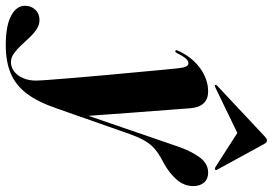

<svg xmlns="http://www.w3.org/2000/svg" viewBox="-295 -537 946 666"><g transform="rotate(90 178.0 -204.0)"><path d="M353 -347.5Q371 -398.5 392.5 -425.8Q414 -453 444 -453Q466 -453 478.2 -438.8Q490.5 -424.5 490.5 -401.5Q490.5 -369.5 467.5 -343.2Q444.5 -317 407 -297Q389.5 -288 375.8 -278.8Q362 -269.5 350.8 -257.2Q339.5 -245 329.8 -227Q320 -209 310.5 -182.5L221 72.5Q199.5 136 170.5 175Q141.5 214 100.2 231.5Q59 249 2 249Q-65.5 249 -100.2 230.5Q-135 212 -135 182.5Q-135 161 -121.2 146.5Q-107.5 132 -85.5 132Q-69 132 -54 141.8Q-39 151.5 -25 166.5Q-11 181.5 2.8 196.2Q16.5 211 30.8 221Q45 231 60 231Q74.5 231 86.5 224Q98.5 217 107 205Q115.5 193 120 177.5Q124.5 162 124.5 144Q124.5 134.5 122 99.2Q119.5 64 115.2 13.8Q111 -36.5 106 -92.2Q101 -148 96 -200.2Q91 -252.5 87.5 -291.8Q84 -331 82 -347Q80 -368 75.8 -376.2Q71.5 -384.5 64.5 -384.5Q56 -384.5 47.8 -375.2Q39.5 -366 29 -344.5Q27 -341.5 25.5 -340Q24 -338.5 22 -339Q20 -339.5 19.2 -341.5Q18.5 -343.5 20 -346.5Q34.5 -379.5 56.5 -403Q78.5 -426.5 105.8 -439.8Q133 -453 162 -453Q188.5 -453 203.2 -437.5Q218 -422 220.5 -391Q222 -375 224.2 -341.8Q226.5 -308.5 230 -265Q233.5 -221.5 236.8 -175.8Q240 -130 243 -89.8Q246 -49.5 248 -22.5L241 -21ZM350 -575.5H273L425 -478Q427.5 -477 429.5 -476.5Q431.5 -476 432.5 -477Q434.5 -478 434.8 -480.2Q435 -482.5 433.5 -484.5L343.5 -649Q341 -653 338.8 -655Q336.5 -657 332.5 -657Q328.5 -657 325.5 -655Q322.5 -653 318 -649L142.5 -484.5Q140.5 -482.5 139.8 -480.2Q139 -478 140 -477Q141 -476 143.5 -476.5Q146 -477 148.5 -478Z"/></g></svg>

Font: Fraunces 120pt
Style: Bold Italic
Weight: 700
Italic angle: -16°
Version: Version 1.000;[b76b70a41]